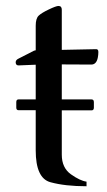

<svg xmlns="http://www.w3.org/2000/svg" viewBox="-20 -632 364 651"><path d="M43 -410.2Q33.7 -410.2 33.2 -419.9V-420.9Q33.2 -428.7 42.5 -433.1Q52.2 -437.5 71.3 -447.8Q90.3 -458 94.5 -459.7Q98.6 -461.4 101.1 -461.4V-544.9Q101.1 -569.3 111.1 -578.9Q121.1 -588.4 145.8 -600.1Q170.4 -611.8 178.2 -611.8Q189.5 -611.8 189.5 -599.1V-462.9L306.2 -465.3Q313.5 -465.3 313.5 -455.6Q313.5 -445.8 311.5 -436Q306.6 -413.1 289.6 -413.1L189.5 -413.6V-294.9H290.5Q298.3 -294.9 298.3 -285.6V-267.1Q298.3 -257.8 290.5 -257.8Q240.2 -257.8 189.5 -257.8V-107.4Q189.5 -63 220.5 -41Q251.5 -19 273.4 -16.1V-0.5Q200.7 -0.5 150.9 -14.2Q101.1 -27.8 101.1 -122.1V-258.3H43Q35.2 -258.3 35.2 -267.1V-285.6Q35.2 -294.9 42.5 -294.9H101.1V-412.6Z"/></svg>

Font: Caudex
Style: Regular
Weight: 400
Version: Version 1.04